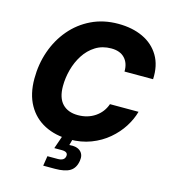

<svg xmlns="http://www.w3.org/2000/svg" viewBox="-133 -844 1027 1154"><g transform="rotate(15 380.5 -267.0)"><path d="M354.5 9.8Q266.1 9.8 199 -24.9Q131.8 -59.6 94.5 -126.2Q57.1 -192.9 57.1 -288.6Q57.1 -378.9 85.2 -459.7Q113.3 -540.5 166.3 -603Q219.2 -665.5 293.7 -701.4Q368.2 -737.3 460 -737.3Q547.9 -737.3 614 -706.3Q680.2 -675.3 715.8 -615.5Q751.5 -555.7 747.1 -469.7H569.3Q570.3 -522 541.3 -552.7Q512.2 -583.5 457.5 -583.5Q401.9 -583.5 359.9 -557.1Q317.9 -530.8 290 -487.5Q262.2 -444.3 248.3 -392.6Q234.4 -340.8 234.4 -289.6Q234.4 -216.8 269 -180.4Q303.7 -144 365.7 -144Q426.8 -144 472.2 -174.8Q517.6 -205.6 535.6 -257.8H713.4Q700.2 -209.5 670.2 -162.1Q640.1 -114.7 594.2 -75.7Q548.3 -36.6 488 -13.4Q427.7 9.8 354.5 9.8ZM243.7 203.1 253.4 141.6H317.4Q358.4 141.6 363.3 112.8Q368.2 84 327.6 84H280.8L317.4 -21.5H378.4L375 -1L363.3 42.5Q409.7 38.1 432.6 58.8Q455.6 79.6 449.2 117.7Q441.9 164.1 410.4 183.6Q378.9 203.1 316.9 203.1Z"/></g></svg>

Font: Inter Extra Bold
Style: Italic
Weight: 800
Italic angle: -9.39999°
Designer: Rasmus Andersson
Foundry: rsms
Version: Version 4.000;git-3c8e0fc